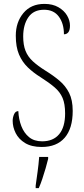

<svg xmlns="http://www.w3.org/2000/svg" viewBox="-20 -744 433 985"><path d="M194 10Q142 10 109 -10Q76 -30 60.5 -61Q45 -92 45 -124Q45 -141 52 -157.5Q59 -174 74 -174Q76 -132 89.5 -97Q103 -62 129 -40.5Q155 -19 196 -19Q253 -19 283.5 -55.5Q314 -92 314 -162Q314 -211 301 -241.5Q288 -272 260 -296Q232 -320 188 -348Q151 -371 122.5 -398.5Q94 -426 77.5 -464.5Q61 -503 61 -561Q61 -630 100 -677Q139 -724 208 -724Q250 -724 279.5 -707Q309 -690 324 -664.5Q339 -639 339 -613Q339 -589 330.5 -578.5Q322 -568 308 -568Q308 -623 282 -658.5Q256 -694 206 -694Q152 -694 125.5 -655.5Q99 -617 99 -557Q99 -513 111 -483Q123 -453 148.5 -429.5Q174 -406 214 -381Q253 -357 284.5 -330.5Q316 -304 334.5 -267.5Q353 -231 353 -175Q353 -85 312 -37.5Q271 10 194 10ZM163 208Q168 172 173 136Q178 100 181 61H227V71Q222 92 214 119.5Q206 147 197 174Q188 201 179 221H163Z"/></svg>

Font: Noto Serif Hebrew ExtraCondensed ExtraLight
Style: Regular
Weight: 200
Width: 2
Designer: Monotype Design Team
Foundry: Monotype Imaging Inc.
Version: Version 2.004; ttfautohint (v1.8.4.7-5d5b)